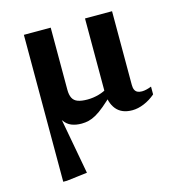

<svg xmlns="http://www.w3.org/2000/svg" viewBox="-106 -552 833 895"><g transform="rotate(-15 311.0 -104.5)"><path d="M89.5 -459H219V-159.5Q219 -134.5 226.8 -119.2Q234.5 -104 252 -97.5Q269.5 -91 298.5 -91Q326.5 -91 353.8 -98.8Q381 -106.5 398.5 -119.5L414.5 -92Q381.5 -60 357 -39.5Q332.5 -19 313.2 -8.2Q294 2.5 277.2 6.5Q260.5 10.5 243 10.5Q215 10.5 194 1.8Q173 -7 159.2 -27.2Q145.5 -47.5 139.5 -81L147.5 -84.5L207 238L107.5 250H89.5ZM515 -103.5Q515 -89 519.2 -79.8Q523.5 -70.5 532 -66.2Q540.5 -62 553.5 -62Q563.5 -62 575.2 -64.8Q587 -67.5 599.5 -72.5V-35Q574 -13 544.5 -0.8Q515 11.5 487.5 11.5Q436.5 11.5 410.5 -20.2Q384.5 -52 384.5 -107.5V-459H515Z"/></g></svg>

Font: Newsreader SemiBold
Style: Regular
Weight: 600
Designer: Hugues Gentile
Foundry: Production Type
Version: Version 1.003